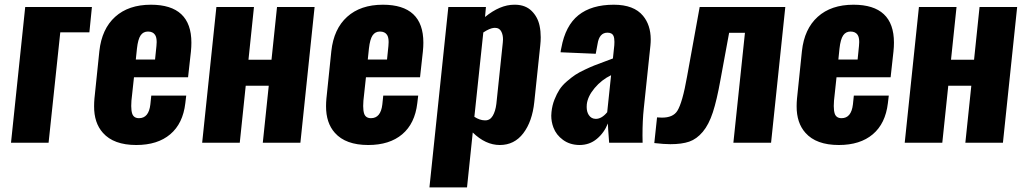

<svg xmlns="http://www.w3.org/2000/svg" viewBox="-20 -608 4369 818"><path d="M26.9 0 87.4 -578.1H371.6L360.8 -470.2H236.8L187 0Z M558.6 -354.5H640.6L646.5 -412.1Q647.5 -420.9 647.5 -428.7Q647.5 -449.2 640.6 -459.5Q631.3 -473.6 610.4 -473.6Q590.3 -473.6 579.1 -457.3Q567.9 -440.9 563.5 -401.4ZM560.5 9.8Q464.4 9.8 418.5 -42Q380.4 -84.5 380.9 -155.8Q380.9 -170.9 382.3 -187.5L403.3 -390.1Q413.6 -484.9 470.7 -536.4Q527.8 -587.9 623 -587.9Q795.4 -587.9 795.4 -426.3Q795.4 -408.7 793.5 -389.2L781.2 -278.8H550.8L540 -179.2Q539.1 -167 539.1 -156.2Q539.1 -135.7 543.5 -123Q550.3 -104.5 572.3 -104.5Q613.8 -104.5 620.6 -163.1L624.5 -200.7H773.4L769.5 -168Q759.3 -81.5 705.3 -35.9Q651.4 9.8 560.5 9.8Z M841.3 0 901.9 -578.1H1062L1038.6 -353.5H1136.7L1160.2 -578.1H1320.3L1259.8 0H1099.6L1125 -242.7H1026.9L1001.5 0Z M1546.9 -354.5H1628.9L1634.8 -412.1Q1635.7 -420.9 1635.7 -428.7Q1635.7 -449.2 1628.9 -459.5Q1619.6 -473.6 1598.6 -473.6Q1578.6 -473.6 1567.4 -457.3Q1556.2 -440.9 1551.8 -401.4ZM1548.8 9.8Q1452.6 9.8 1406.7 -42Q1368.7 -84.5 1369.1 -155.8Q1369.1 -170.9 1370.6 -187.5L1391.6 -390.1Q1401.9 -484.9 1459 -536.4Q1516.1 -587.9 1611.3 -587.9Q1783.7 -587.9 1783.7 -426.3Q1783.7 -408.7 1781.7 -389.2L1769.5 -278.8H1539.1L1528.3 -179.2Q1527.3 -167 1527.3 -156.2Q1527.3 -135.7 1531.7 -123Q1538.6 -104.5 1560.5 -104.5Q1602.1 -104.5 1608.9 -163.1L1612.8 -200.7H1761.7L1757.8 -168Q1747.6 -81.5 1693.6 -35.9Q1639.6 9.8 1548.8 9.8Z M2045.4 -95.2Q2045.9 -95.2 2046.4 -95.2Q2067.4 -94.7 2079.1 -114.3Q2090.8 -133.8 2094.7 -165.5L2122.1 -426.3Q2123 -433.6 2123 -440.4Q2123 -459 2116.2 -472.7Q2107.9 -489.7 2088.9 -489.3Q2086.9 -489.3 2085 -489.3Q2066.4 -487.8 2039.1 -469.7L2001 -110.4Q2023.4 -95.7 2045.4 -95.2ZM1809.6 190.4 1890.1 -578.1H2050.3L2046.4 -535.6Q2110.4 -587.9 2170.9 -587.9Q2173.8 -587.9 2176.3 -587.9Q2219.2 -586.9 2245.1 -561.3Q2271 -535.6 2278.8 -498.5Q2283.7 -475.6 2283.7 -449.2Q2283.7 -432.6 2281.7 -414.6L2256.3 -173.3Q2247.6 -90.3 2209.5 -40.3Q2171.4 9.8 2109.4 9.8Q2048.8 9.8 1994.1 -43.5L1969.7 190.4Z M2518.6 -101.6Q2543.5 -101.6 2566.9 -129.9L2583.5 -287.6Q2543 -268.1 2513.4 -232.9Q2483.9 -197.8 2480 -163.6Q2479.5 -157.7 2479.5 -152.3Q2479.5 -131.8 2488.3 -118.2Q2499 -101.6 2518.6 -101.6ZM2448.7 9.8Q2407.7 9.3 2378.7 -12Q2349.6 -33.2 2337.9 -64.5Q2328.6 -88.9 2328.6 -115.2Q2328.6 -123 2329.6 -130.9Q2332.5 -159.2 2342.3 -183.8Q2352.1 -208.5 2363.8 -226.6Q2375.5 -244.6 2395.5 -261.7Q2415.5 -278.8 2430.9 -289.1Q2446.3 -299.3 2472.2 -311.5Q2498 -323.7 2512.5 -329.3Q2526.9 -335 2554.2 -345Q2581.5 -355 2591.3 -358.9L2597.2 -415.5Q2597.7 -423.3 2597.7 -429.7Q2597.7 -445.3 2593.8 -455.1Q2587.9 -468.8 2567.9 -468.8Q2533.2 -468.8 2525.9 -420.9L2518.1 -378.9L2368.2 -385.3Q2368.2 -386.7 2369.6 -395Q2371.1 -403.3 2371.6 -404.3Q2388.7 -498.5 2444.3 -543.2Q2500 -587.9 2595.2 -587.9Q2680.7 -587.9 2719.7 -540.5Q2752 -501.5 2752.4 -440.4Q2752.4 -427.7 2751 -413.6L2722.7 -145Q2717.3 -95.2 2717.3 -30.8Q2717.3 -15.6 2717.8 0H2575.2Q2569.8 -68.8 2569.8 -82Q2554.2 -42.5 2522.9 -16.4Q2491.7 9.8 2448.7 9.8Z M2767.6 1.5 2779.3 -107.9Q2790 -106.9 2799.3 -106.9Q2847.2 -106.4 2865.7 -135.7Q2887.7 -170.9 2907.2 -282.2L2960.9 -578.1H3325.7L3265.1 0H3104.5L3153.8 -468.3H3086.4L3049.3 -267.1Q3034.2 -182.1 3017.1 -129.6Q3000 -77.1 2974.1 -46.4Q2948.2 -15.6 2916.5 -4.6Q2884.8 6.3 2835.9 6.3Q2810.1 6.3 2767.6 1.5Z M3551.8 -354.5H3633.8L3639.6 -412.1Q3640.6 -420.9 3640.6 -428.7Q3640.6 -449.2 3633.8 -459.5Q3624.5 -473.6 3603.5 -473.6Q3583.5 -473.6 3572.3 -457.3Q3561 -440.9 3556.6 -401.4ZM3553.7 9.8Q3457.5 9.8 3411.6 -42Q3373.5 -84.5 3374 -155.8Q3374 -170.9 3375.5 -187.5L3396.5 -390.1Q3406.7 -484.9 3463.9 -536.4Q3521 -587.9 3616.2 -587.9Q3788.6 -587.9 3788.6 -426.3Q3788.6 -408.7 3786.6 -389.2L3774.4 -278.8H3543.9L3533.2 -179.2Q3532.2 -167 3532.2 -156.2Q3532.2 -135.7 3536.6 -123Q3543.5 -104.5 3565.4 -104.5Q3606.9 -104.5 3613.8 -163.1L3617.7 -200.7H3766.6L3762.7 -168Q3752.4 -81.5 3698.5 -35.9Q3644.5 9.8 3553.7 9.8Z M3834.5 0 3895 -578.1H4055.2L4031.7 -353.5H4129.9L4153.3 -578.1H4313.5L4252.9 0H4092.8L4118.2 -242.7H4020L3994.6 0Z"/></svg>

Font: Oswald
Style: Bold
Weight: 700
Designer: Vernon Adams
Foundry: Vernon Adams
Version: 3.0; ttfautohint (v0.94.23-7a4d-dirty) -l 8 -r 50 -G 200 -x 